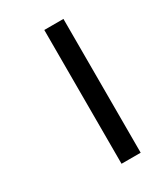

<svg xmlns="http://www.w3.org/2000/svg" viewBox="-159 -698 677 773"><g transform="rotate(-30 180.0 -311.0)"><path d="M174 -622V0H263V-622Z"/></g></svg>

Font: Noto Sans Devanagari ExtraCondensed Medium
Style: Regular
Weight: 500
Width: 2
Designer: Jelle Bosma - Monotype Design Team
Foundry: Monotype Imaging Inc.
Version: Version 2.004